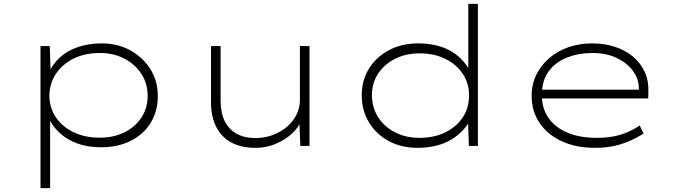

<svg xmlns="http://www.w3.org/2000/svg" viewBox="-20 -760 3509 1000"><path d="M191 220V-520H239L244 -382L230 -371Q251 -423 290.5 -459.5Q330 -496 386 -515Q442 -534 509 -534Q592 -534 657.5 -498.5Q723 -463 762.5 -401Q802 -339 802 -260Q802 -182 765.5 -121.5Q729 -61 662 -27Q595 7 507 7Q438 7 384.5 -12Q331 -31 291.5 -67Q252 -103 228 -155L241 -144V220ZM499 -43Q572 -43 628.5 -71Q685 -99 717 -148.5Q749 -198 749 -260Q749 -326 715.5 -376.5Q682 -427 626 -455.5Q570 -484 501 -484Q422 -484 363.5 -455Q305 -426 271.5 -376Q238 -326 237 -261Q238 -198 271 -149Q304 -100 363 -71.5Q422 -43 499 -43Z M1313 10Q1235 10 1183.5 -18.5Q1132 -47 1105.5 -100.5Q1079 -154 1079 -226V-520H1129V-235Q1129 -172 1150.5 -129Q1172 -86 1212.5 -63.5Q1253 -41 1310 -41Q1360 -41 1402.5 -57.5Q1445 -74 1476.5 -101.5Q1508 -129 1525 -164.5Q1542 -200 1542 -238V-520H1592V0H1544L1539 -132L1548 -133Q1538 -100 1503.5 -67Q1469 -34 1419 -12Q1369 10 1313 10Z M2155 10Q2070 10 2004.5 -25.5Q1939 -61 1901.5 -123Q1864 -185 1864 -263Q1864 -342 1902 -403Q1940 -464 2006.5 -499Q2073 -534 2159 -534Q2211 -534 2255 -523Q2299 -512 2333.5 -491Q2368 -470 2395 -438.5Q2422 -407 2439 -368L2419 -383V-740H2469V0H2422L2417 -146L2438 -158Q2424 -118 2396 -87Q2368 -56 2332 -34Q2296 -12 2250.5 -1Q2205 10 2155 10ZM2164 -42Q2240 -42 2298 -70Q2356 -98 2389.5 -147.5Q2423 -197 2423 -264Q2423 -326 2390.5 -375Q2358 -424 2300.5 -453Q2243 -482 2165 -482Q2094 -482 2038 -454Q1982 -426 1949.5 -376.5Q1917 -327 1917 -264Q1918 -199 1950 -149Q1982 -99 2038 -70.5Q2094 -42 2164 -42Z M3077 10Q2980 10 2905.5 -24.5Q2831 -59 2790 -120Q2749 -181 2749 -261Q2749 -322 2774 -372Q2799 -422 2842 -458.5Q2885 -495 2942 -514.5Q2999 -534 3064 -534Q3129 -534 3183.5 -516Q3238 -498 3277.5 -464.5Q3317 -431 3338 -385Q3359 -339 3357 -282L3356 -247H2791V-293H3329L3308 -283L3307 -307Q3306 -349 3277.5 -389.5Q3249 -430 3194.5 -457Q3140 -484 3063 -484Q2995 -484 2935 -461Q2875 -438 2838.5 -389.5Q2802 -341 2802 -264Q2802 -197 2836 -147Q2870 -97 2934.5 -69.5Q2999 -42 3088 -42Q3157 -42 3209 -57.5Q3261 -73 3312 -106L3332 -65Q3302 -45 3264.5 -28Q3227 -11 3181.5 -0.5Q3136 10 3077 10Z"/></svg>

Font: Lexend Tera ExtraLight
Style: Regular
Weight: 250
Designer: Bonnie Shaver-Troup, Thomas Jockin
Foundry: Lexend
Version: Version 1.007